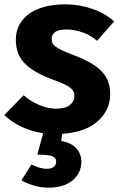

<svg xmlns="http://www.w3.org/2000/svg" viewBox="-31 -602 563 885"><path d="M184 176Q228 176 228 142Q228 126 211 118.5Q194 111 141 111L168 12Q113 4 65.5 -19Q18 -42 -11 -72L78 -163Q111 -134 151 -117.5Q191 -101 228 -101Q270 -101 291 -118Q312 -135 312 -160Q312 -170 308.5 -178.5Q305 -187 295.5 -195.5Q286 -204 268 -212.5Q250 -221 221 -232Q170 -250 135.5 -270Q101 -290 80 -313Q59 -336 50.5 -362Q42 -388 42 -420Q42 -455 56.5 -484.5Q71 -514 100 -536Q129 -558 172 -570Q215 -582 272 -582Q335 -582 395 -561Q455 -540 495 -503L416 -414Q387 -440 349 -453Q311 -466 277 -466Q238 -466 222.5 -454Q207 -442 207 -422Q207 -413 210 -405Q213 -397 223.5 -388.5Q234 -380 255 -370Q276 -360 311 -347Q357 -329 389 -310.5Q421 -292 440.5 -270Q460 -248 468.5 -223Q477 -198 477 -168Q477 -96 421 -44.5Q365 7 256 15L251 48Q296 55 320 81Q344 107 344 143Q344 195 304 229Q264 263 192 263Q156 263 122.5 252.5Q89 242 68 229L114 156Q129 164 148 170Q167 176 184 176Z"/></svg>

Font: Qjlgwqiwhsfqbnnlvksmvfsycuq
Style: Regular
Weight: 700
Italic angle: -8°
Designer: Carrois Corporate & Edenspiekermann
Foundry: Carrois Corporate GbR & Edenspiekermann AG
Version: Version 2.001